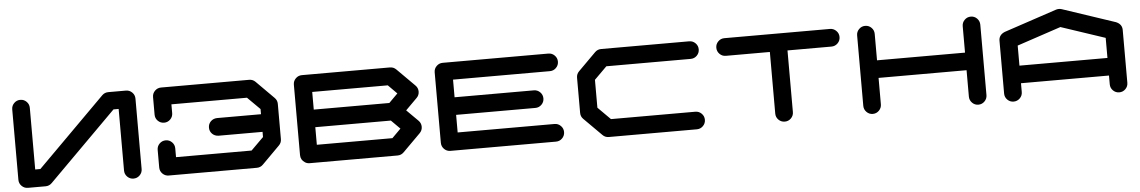

<svg xmlns="http://www.w3.org/2000/svg" viewBox="-35 -1125 9141 1540"><g transform="rotate(-5 4535.0 -354.5)"><path d="M1063 -637.7V-70.8Q1063 -41.5 1042.2 -20.8Q1021.5 0 992.2 0Q962.9 0 942.1 -20.8Q921.4 -41.5 921.4 -70.8V-566.9H879.9L333.5 -20.5Q313 0 283.2 0H141.6Q112.3 0 91.6 -20.8Q70.8 -41.5 70.8 -70.8V-637.7Q70.8 -667 91.6 -687.7Q112.3 -708.5 141.6 -708.5Q170.9 -708.5 191.7 -687.7Q212.4 -667 212.4 -637.7V-141.6H253.9L800.3 -688Q820.8 -708.5 850.6 -708.5H992.2Q1021.5 -708.5 1042.2 -687.7Q1063 -667 1063 -637.7Z M2196.8 -212.4Q2196.8 -183.1 2175.8 -162.6L2034.2 -20.5Q2013.7 0 1984.4 0H1275.4Q1246.1 0 1225.3 -20.8Q1204.6 -41.5 1204.6 -70.8V-212.4Q1204.6 -241.7 1225.3 -262.5Q1246.1 -283.2 1275.4 -283.2Q1304.7 -283.2 1325.4 -262.5Q1346.2 -241.7 1346.2 -212.4V-141.6H1954.6L2055.2 -241.7V-283.2H1700.7Q1670.4 -284.2 1650.1 -304.4Q1629.9 -324.7 1629.9 -354Q1629.9 -383.8 1650.1 -404.1Q1670.4 -424.3 1700.7 -425.3H2055.2V-466.8L1954.6 -566.9H1346.2V-496.1Q1346.2 -466.8 1325.4 -446Q1304.7 -425.3 1275.4 -425.3Q1246.1 -425.3 1225.3 -446Q1204.6 -466.8 1204.6 -496.1V-637.7Q1204.6 -667 1225.3 -687.7Q1246.1 -708.5 1275.4 -708.5H1984.4Q2013.7 -708.5 2034.2 -688L2175.8 -545.9Q2196.8 -525.4 2196.8 -496.1Z M3088.4 -142.1 3159.2 -212.9 3088.4 -283.7H2480V-142.1ZM3088.4 -425.3 3159.2 -496.1 3088.4 -567.4H2480V-425.3ZM3217.8 -354.5 3309.6 -263.2Q3330.6 -242.2 3330.6 -212.9Q3330.6 -183.6 3309.6 -162.6L3168 -21Q3147 0 3117.7 0H2409.2Q2388.7 0 2372.6 -10.7Q2338.4 -32.7 2338.4 -71.3V-638.2Q2338.4 -667.5 2359.1 -688.2Q2379.9 -709 2409.2 -709H3117.7Q3147 -709 3168 -688L3309.6 -546.4Q3330.6 -525.9 3330.6 -496.1Q3330.6 -466.8 3309.6 -446.3Z M4393.6 -142.1Q4422.9 -142.1 4443.6 -121.3Q4464.4 -100.6 4464.4 -71.3Q4464.4 -42 4443.6 -21Q4422.9 0 4393.6 0H3543Q3513.7 0 3492.9 -21Q3472.2 -42 3472.2 -71.3V-638.2Q3472.2 -667.5 3492.9 -688.2Q3513.7 -709 3543 -709H4393.6Q4422.9 -709 4443.6 -688.2Q4464.4 -667.5 4464.4 -638.2Q4464.4 -608.9 4443.6 -588.1Q4422.9 -567.4 4393.6 -567.4H3613.8V-425.3H4252Q4281.2 -425.3 4302 -404.5Q4322.8 -383.8 4322.8 -354.5Q4322.8 -325.2 4302 -304.4Q4281.2 -283.7 4252 -283.7H3613.8V-142.1Z M5527.3 -141.6Q5556.6 -141.6 5577.4 -120.8Q5598.1 -100.1 5598.1 -70.8Q5598.1 -41.5 5577.4 -20.8Q5556.6 0 5527.3 0H4818.4Q4789.1 0 4768.6 -21L4627 -162.6Q4606 -183.1 4606 -212.4V-496.1Q4606 -525.4 4627 -546.4L4768.6 -688Q4789.1 -708.5 4818.4 -708.5H5527.3Q5556.6 -708.5 5577.4 -687.7Q5598.1 -667 5598.1 -637.7Q5598.1 -608.4 5577.4 -587.6Q5556.6 -566.9 5527.3 -566.9H4848.1L4747.6 -466.8V-242.2L4848.1 -141.6Z M6660.6 -709Q6689.9 -709 6710.9 -688.2Q6731.9 -667.5 6731.9 -638.2Q6731.9 -608.4 6710.9 -587.6Q6689.9 -566.9 6660.6 -566.9H6306.6V-70.8Q6306.6 -41.5 6285.9 -20.8Q6265.1 0 6235.8 0Q6206.1 0 6185.3 -20.8Q6164.6 -41.5 6164.6 -70.8V-566.9H5810.5Q5781.2 -566.9 5760.5 -587.6Q5739.7 -608.4 5739.7 -638.2Q5739.7 -667.5 5760.5 -688.2Q5781.2 -709 5810.5 -709Z M7865.2 -638.2V-71.3Q7865.2 -42 7844.5 -21Q7823.7 0 7794.4 0Q7765.1 0 7744.4 -21Q7723.6 -42 7723.6 -71.3V-283.7H7015.1V-71.3Q7015.1 -42 6994.4 -21Q6973.6 0 6944.3 0Q6915 0 6894.3 -21Q6873.5 -42 6873.5 -71.3V-638.2Q6873.5 -667.5 6894.3 -688.2Q6915 -709 6944.3 -709Q6973.6 -709 6994.4 -688.2Q7015.1 -667.5 7015.1 -638.2V-425.3H7723.6V-638.2Q7723.6 -667.5 7744.4 -688.2Q7765.1 -709 7794.4 -709Q7823.7 -709 7844.2 -688.5Q7864.7 -668 7865.2 -638.2Z M8857.9 -283.2V-444.8L8503.4 -563L8149.4 -444.8V-283.2ZM8999.5 -70.8Q8999.5 -41.5 8978.8 -20.8Q8958 0 8928.7 0Q8899.4 0 8878.7 -20.8Q8857.9 -41.5 8857.9 -70.8V-141.6H8149.4V-70.8Q8149.4 -41.5 8128.4 -20.8Q8107.4 0 8078.1 0Q8048.8 0 8028.1 -20.8Q8007.3 -41.5 8007.3 -70.8V-496.1Q8007.3 -543 8055.7 -563L8056.6 -563.5H8057.1L8481 -705.1Q8491.7 -708.5 8503.4 -708.5Q8515.1 -708.5 8525.9 -705.1L8949.7 -563.5H8950.7L8951.2 -563Q8999.5 -543 8999.5 -496.1Z"/></g></svg>

Font: Robtronika
Style: Regular
Weight: 400
Designer: GGBot
Version: 1.00